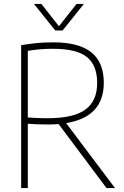

<svg xmlns="http://www.w3.org/2000/svg" viewBox="-20 -964 637 984"><path d="M88.5 0V-732.5Q124.5 -738.5 163.8 -742.8Q203 -747 253.5 -747Q384.5 -747 448.2 -695.8Q512 -644.5 512 -539Q511.5 -364.5 319 -333L569.5 0H526L280.5 -328Q254 -326 224.5 -326Q191.5 -326 168.5 -327Q145.5 -328 122.5 -330V0ZM222.5 -358Q357.5 -358 417.8 -402.5Q478 -447 478 -538.5Q478 -630 425 -672Q372 -714 251 -714Q212 -714 182.8 -711.2Q153.5 -708.5 122.5 -703.5V-362Q152 -360 173 -359Q194 -358 222.5 -358ZM263 -808 154 -944H192L282 -829.5L372.5 -944H410L301 -808Z"/></svg>

Font: Encode Sans Semi Condensed Thin
Style: Regular
Weight: 100
Width: 4
Designer: Multiple Designers
Foundry: Impallari Type
Version: Version 3.000; ttfautohint (v1.8.3) -l 8 -r 50 -G 200 -x 14 